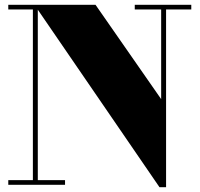

<svg xmlns="http://www.w3.org/2000/svg" viewBox="-20 -770 832 800"><path d="M137.5 -750V-19.5H251V0H14.5V-19.5H117V-730.5H14.5V-750ZM777 -750V-730.5H672V10H644.5L123.5 -750H378L651.5 -357V-730.5H541.5V-750Z"/></svg>

Font: Bodoni Moda Black
Style: Regular
Weight: 900
Version: Version 2.005